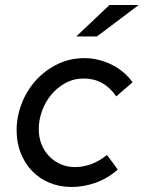

<svg xmlns="http://www.w3.org/2000/svg" viewBox="-20 -734 571 763"><path d="M46 0ZM277 -70Q345 -70 405 -118Q416 -104 426.5 -89.5Q437 -75 448 -60Q408 -25 360.5 -8Q313 9 265 9Q217 9 177 -7.5Q137 -24 108 -54Q79 -84 62.5 -125.5Q46 -167 46 -216Q46 -270 66 -322Q86 -374 122 -414Q158 -454 207.5 -478.5Q257 -503 316 -503Q344 -503 372 -496Q400 -489 425 -476.5Q450 -464 471 -446Q492 -428 507 -407Q490 -393 474.5 -379Q459 -365 442 -351Q393 -422 313 -422Q273 -422 240 -404Q207 -386 183.5 -357.5Q160 -329 147 -293Q134 -257 134 -221Q134 -188 145 -160.5Q156 -133 175.5 -113Q195 -93 221 -81.5Q247 -70 277 -70ZM415 -714H531L365 -589H283Z"/></svg>

Font: Rosa Sans
Style: Italic
Weight: 400
Italic angle: -12°
Designer: Pentagram / MCKL
Foundry: Pentagram / MCKL
Version: Version 1.005;September 16, 2019;FontCreator 11.5.0.2425 64-